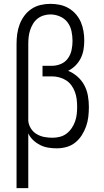

<svg xmlns="http://www.w3.org/2000/svg" viewBox="-20 -763 540 998"><path d="M66 215V-535Q66 -561 69.5 -586.5Q73 -612 82 -636Q91 -660 106.5 -681Q122 -702 143.5 -716.5Q165 -731 190.5 -737Q216 -743 242 -743Q267 -743 291 -738Q315 -733 336.5 -720.5Q358 -708 374.5 -689Q391 -670 400.5 -647.5Q410 -625 414 -600.5Q418 -576 418 -552Q418 -528 414 -504.5Q410 -481 399.5 -460Q389 -439 372 -422Q355 -405 334 -395Q361 -384 383 -364.5Q405 -345 418.5 -319.5Q432 -294 437 -265Q442 -236 442 -207Q442 -181 439 -155.5Q436 -130 427.5 -106Q419 -82 405 -60Q391 -38 371 -22Q351 -6 326 1Q301 8 275 8Q253 8 231 4.5Q209 1 189 -9Q169 -19 152.5 -34.5Q136 -50 127 -70V215ZM253 -47Q272 -47 291.5 -52Q311 -57 326.5 -69Q342 -81 353 -97.5Q364 -114 370.5 -132.5Q377 -151 379 -170.5Q381 -190 381 -209Q381 -229 378.5 -248Q376 -267 369.5 -285Q363 -303 351.5 -319Q340 -335 323.5 -345.5Q307 -356 288 -361Q269 -366 250 -366H201V-421H250Q274 -421 296.5 -430.5Q319 -440 333 -459.5Q347 -479 352 -503Q357 -527 357 -550Q357 -576 351.5 -601.5Q346 -627 331 -647Q316 -667 291.5 -677.5Q267 -688 242 -688Q224 -688 206.5 -682.5Q189 -677 175 -666Q161 -655 151.5 -639Q142 -623 136.5 -606Q131 -589 129 -571Q127 -553 127 -535V-135Q129 -114 140.5 -95.5Q152 -77 170.5 -66Q189 -55 210 -51Q231 -47 253 -47Z"/></svg>

Font: Iosevka Fixed SS04 Light
Style: Regular
Weight: 300
Monospace: yes
Designer: Belleve Invis
Foundry: Belleve Invis
Version: Version 32.5.0